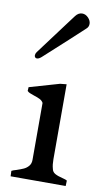

<svg xmlns="http://www.w3.org/2000/svg" viewBox="-88 -809 463 852"><g transform="rotate(10 144.0 -383.5)"><path d="M63.5 -371.1Q51.8 -375 44.4 -378.2Q37.1 -381.3 32.7 -386.2Q32.7 -390.6 33.7 -403.3L168.9 -442.4L197.8 -445.3V-107.4Q197.8 -82.5 202.6 -65.9Q205.1 -51.3 217.8 -44.2Q230.5 -37.1 251.5 -32.2Q252.9 -31.7 261 -29.5Q269 -27.3 272.9 -24.4Q272.9 -16.6 272 0H23.9Q22.9 -8.8 22.9 -24.4Q29.8 -28.3 44.4 -32.2Q63.5 -38.6 75.9 -44.2Q88.4 -49.8 97.7 -60.8Q106.9 -71.8 106.9 -88.4V-345.2Q101.6 -355 91.1 -360.4Q80.6 -365.7 63.5 -371.1ZM47.9 -535.2Q42.5 -535.2 39.6 -538.6Q36.6 -542 36.6 -547.9Q36.6 -554.7 42 -562.5Q70.8 -600.1 148.4 -705.1L182.1 -750Q194.8 -766.6 211.9 -766.6Q227.1 -766.6 239.3 -753.9Q251.5 -741.2 251.5 -726.6Q251.5 -712.9 241.2 -704.1Q210.9 -676.8 172.4 -640.6Q85.9 -561.5 67.4 -544.9Q56.2 -535.2 47.9 -535.2Z"/></g></svg>

Font: Radley
Style: Regular
Weight: 400
Designer: Vernon Adams
Foundry: Vernon Adams
Version: Version 1.003; ttfautohint (v1.6)